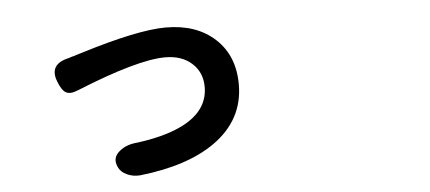

<svg xmlns="http://www.w3.org/2000/svg" viewBox="-42 -597 1584 707"><g transform="rotate(-5 750.0 -243.5)"><path d="M402.3 15.6Q377.9 4.9 369.1 -16.6Q354.5 -49.8 383.8 -73.2Q409.2 -94.7 452.1 -97.7Q575.2 -114.3 642.6 -157.2Q714.8 -204.1 714.8 -280.3Q714.8 -334 677.7 -367.7Q640.6 -401.4 579.1 -401.4Q477.5 -401.4 249 -308.6Q218.8 -295.9 203.1 -305.7Q188.5 -313.5 175.8 -346.7Q149.4 -413.1 225.6 -429.7Q229.5 -430.7 237.3 -433.6Q247.1 -435.5 251 -437.5Q257.8 -439.5 273.4 -444.3Q487.3 -510.7 590.8 -510.7Q704.1 -510.7 772.5 -447.8Q840.8 -384.8 840.8 -278.3Q840.8 -147.5 727.5 -67.4Q626 3.9 450.2 23.4Q423.8 25.4 402.3 15.6Z"/></g></svg>

Font: Bpmf GenSen Rounded B
Style: B
Weight: 700
Foundry: But Ko
Version: Version 1.320